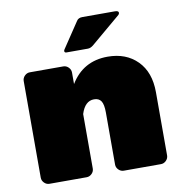

<svg xmlns="http://www.w3.org/2000/svg" viewBox="-79 -774 804 848"><g transform="rotate(-10 323.0 -350.0)"><path d="M250 -558.3Q240.8 -558.3 240.8 -565.8Q240.8 -570 244.2 -574.2L320 -687.5Q327.5 -700 345.8 -700H491.7Q508.3 -700 508.3 -690.8Q508.3 -685.8 504.2 -681.7L370 -568.3Q357.5 -558.3 345.8 -558.3ZM41.7 -33.3V-466.7Q41.7 -480 51.7 -490Q61.7 -500 75 -500H225Q238.3 -500 248.3 -490Q258.3 -480 258.3 -466.7V-415Q315 -508.3 425 -508.3Q507.5 -508.3 557.9 -457.5Q608.3 -406.7 608.3 -316.7V-33.3Q608.3 -20 598.3 -10Q588.3 0 575 0H408.3Q395 0 385 -10Q375 -20 375 -33.3V-266.7Q375 -303.3 365 -318.3Q355 -333.3 333.3 -333.3Q292.5 -333.3 275 -277.5V-33.3Q275 -20 265 -10Q255 0 241.7 0H75Q61.7 0 51.7 -10Q41.7 -20 41.7 -33.3Z"/></g></svg>

Font: BoonTook Mon
Style: Regular
Weight: 400
Designer: Sungsit Sawaiwan
Foundry: FontUni
Version: Version 3.0